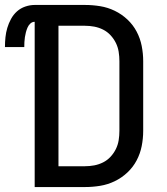

<svg xmlns="http://www.w3.org/2000/svg" viewBox="-55 -755 675 775"><path d="M85 0V-667Q75 -667 67.5 -660Q60 -653 56 -643.5Q52 -634 49.5 -624.5Q47 -615 45.5 -605Q44 -595 43.5 -585Q43 -575 43 -565H-35Q-35 -585 -33 -604.5Q-31 -624 -25.5 -642.5Q-20 -661 -10.5 -678.5Q-1 -696 13.5 -709Q28 -722 47 -728.5Q66 -735 85 -735H288Q319 -735 349.5 -730Q380 -725 408 -711.5Q436 -698 459 -676.5Q482 -655 496.5 -627.5Q511 -600 517 -569.5Q523 -539 523 -508V-227Q523 -196 517 -165.5Q511 -135 496.5 -107.5Q482 -80 459 -58.5Q436 -37 408 -23.5Q380 -10 349.5 -5Q319 0 288 0ZM288 -84Q307 -84 325.5 -87.5Q344 -91 361 -99.5Q378 -108 391 -122Q404 -136 412.5 -153Q421 -170 424 -189Q427 -208 427 -227V-508Q427 -527 424 -546Q421 -565 412.5 -582Q404 -599 391 -613Q378 -627 361 -635.5Q344 -644 325.5 -647.5Q307 -651 288 -651H181V-84Z"/></svg>

Font: Iosevka Aile Medium
Style: Regular
Weight: 500
Designer: Belleve Invis
Foundry: Belleve Invis
Version: Version 27.3.5; ttfautohint (v1.8.4)